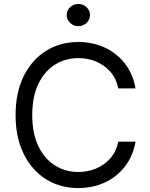

<svg xmlns="http://www.w3.org/2000/svg" viewBox="-20 -952 767 982"><path d="M380.7 -818.2Q356.2 -818.2 338.6 -834.9Q321 -851.6 321 -875Q321 -898.4 338.6 -915.1Q356.2 -931.8 380.7 -931.8Q405.2 -931.8 422.8 -915.1Q440.3 -898.4 440.3 -875Q440.3 -851.6 422.8 -834.9Q405.2 -818.2 380.7 -818.2ZM380.7 9.9Q287.6 9.9 215.2 -35.5Q142.8 -81 101.2 -164.8Q59.7 -248.6 59.7 -363.6Q59.7 -478.7 101.2 -562.5Q142.8 -646.3 215.2 -691.8Q287.6 -737.2 380.7 -737.2Q453.8 -737.2 515.3 -709Q576.7 -680.8 618.3 -627.7Q659.8 -574.6 673.3 -500H585.2Q574.6 -550.4 544.4 -584.9Q514.2 -619.3 471.6 -637.1Q429 -654.8 380.7 -654.8Q314.6 -654.8 261.2 -621.4Q207.7 -588.1 176.3 -523.1Q144.9 -458.1 144.9 -363.6Q144.9 -269.2 176.3 -204.2Q207.7 -139.2 261.2 -105.8Q314.6 -72.4 380.7 -72.4Q429 -72.4 471.6 -90.2Q514.2 -108 544.4 -142.4Q574.6 -176.8 585.2 -227.3H673.3Q659.8 -152.7 618.3 -99.6Q576.7 -46.5 515.3 -18.3Q453.8 9.9 380.7 9.9Z"/></svg>

Font: Linik Sans
Style: Regular
Weight: 400
Designer: Rasmus Andersson (font), Marc Monis (original base), Kil Hyung-jin (Pretendard portions), Cristiano Sobral (main changes
Foundry: rsms
Version: Version 3.018;May 31, 2022;FontCreator 14.0.0.2814 64-bit; t